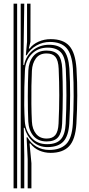

<svg xmlns="http://www.w3.org/2000/svg" viewBox="-20 -820 481 1040"><path d="M130 200V42.5L124 -76.2H128.8Q145.2 -45.5 176.5 -26.6Q207.8 -7.8 246.5 -7.8Q306 -7.8 337.9 -39.1Q369.8 -70.5 374.5 -149.8Q378.5 -222 379 -297.2Q379.5 -372.5 375 -448Q369.8 -527.5 339.9 -560.1Q310 -592.8 250.2 -592.8Q211.5 -592.8 177.5 -573.5Q143.5 -554.2 124.5 -520.8H120L126.5 -594.2V-800H145.2L145 -593.2L136 -557H140.2Q158.2 -580.8 188.9 -594.4Q219.5 -608 254.5 -608Q322.8 -608 355.5 -571.2Q388.2 -534.5 394.2 -449Q398.8 -373.5 398.5 -301.6Q398.2 -229.8 393.8 -149.5Q388.2 -63.5 354.2 -27.8Q320.2 8 253.8 8Q221.8 8 192.8 -4.5Q163.8 -17 144.8 -42.8H140L150.2 64.2V200ZM53.5 200V-800H72.8V200ZM92.2 200V-800H111.5L106.5 -467.8L110.8 -467.5Q120.8 -518 158.2 -547.8Q195.8 -577.5 246.2 -577.5Q300.8 -577.5 325.9 -546.9Q351 -516.2 355.8 -448.5Q360 -375.5 359.9 -304.5Q359.8 -233.5 355.2 -150Q351.2 -84.2 324 -54.2Q296.8 -24.2 239.5 -23.2Q191.8 -22.5 158.4 -52.5Q125 -82.5 113.2 -127.8H108.8L111.5 20.5V200ZM235.2 -39Q285 -39 309 -64.9Q333 -90.8 335.8 -150.2Q339.8 -233 339.8 -302.8Q339.8 -372.5 336.5 -447.2Q333.5 -511.2 309.5 -536.6Q285.5 -562 237.8 -562Q186.2 -562 152 -527.4Q117.8 -492.8 115 -437.8Q113 -397 111.9 -347.9Q110.8 -298.8 111.2 -249.9Q111.8 -201 114.5 -161.5Q118.2 -112 149.5 -75.5Q180.8 -39 235.2 -39ZM233 -53.8Q186.2 -53.8 161 -83.8Q135.8 -113.8 133.2 -161.5Q130.5 -223 130.6 -298.4Q130.8 -373.8 133.5 -437.8Q135.5 -485 160.2 -515.5Q185 -546 232.5 -546Q274.2 -546 294.5 -523.8Q314.8 -501.5 317.2 -447.8Q320.2 -377.2 320.1 -307.2Q320 -237.2 316.5 -150.5Q314.5 -100.8 295.2 -77.2Q276 -53.8 233 -53.8ZM232.8 -69.5Q264.2 -69.5 279.8 -88.5Q295.2 -107.5 297.2 -151Q301 -233.5 301 -304.4Q301 -375.2 297.8 -447.5Q295.8 -493 280.2 -511.8Q264.8 -530.5 232.2 -530.5Q194 -530.5 174.4 -503.8Q154.8 -477 152.8 -437Q151 -402.8 150.2 -355Q149.5 -307.2 150 -256.2Q150.5 -205.2 152.8 -161.2Q154.8 -120.5 175.4 -95Q196 -69.5 232.8 -69.5Z"/></svg>

Font: Big Shoulders Inline Text SemiBold
Style: Regular
Weight: 600
Designer: Patric King
Foundry: XO Type Co
Version: Version 1.000